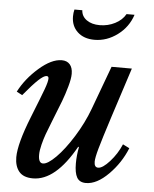

<svg xmlns="http://www.w3.org/2000/svg" viewBox="-55 -822 703 878"><g transform="rotate(5 296.5 -383.0)"><path d="M168.9 -62Q190.4 -62 227.8 -99.4Q265.1 -136.7 304.9 -200.4Q344.7 -264.2 369.1 -330.1L442.9 -529.8H536.1L461.9 -300.8Q428.2 -195.8 416 -152.3Q403.8 -108.9 403.8 -90.8Q403.8 -64.9 421.9 -64.9Q442.4 -64.9 474.6 -100.6Q506.8 -136.2 525.9 -181.2L556.2 -166Q528.3 -96.7 475.1 -43.5Q421.9 9.8 372.1 9.8Q342.8 9.8 330.8 -11.2Q318.8 -32.2 318.8 -75.2Q318.8 -112.3 326.2 -149.9L323.2 -152.8Q232.4 9.8 128.9 9.8Q85 9.8 64.9 -14.6Q44.9 -39.1 44.9 -80.1Q44.9 -141.6 95.2 -268.1Q134.8 -367.2 147.5 -401.9Q160.2 -436.5 160.2 -451.2Q160.2 -461.9 150.9 -461.9Q138.2 -461.9 113.8 -439.2Q89.4 -416.5 46.9 -365.2L21 -378.9Q52.7 -440.4 109.9 -490.2Q167 -540 213.9 -540Q237.8 -540 251 -524.9Q264.2 -509.8 264.2 -481.9Q264.2 -459.5 253.9 -423.1Q243.7 -386.7 231.4 -354.2Q219.2 -321.8 193.8 -258.8Q177.7 -218.8 169.7 -196.5Q161.6 -174.3 154.8 -147.2Q147.9 -120.1 147.9 -100.1Q147.9 -62 168.9 -62ZM490.2 -775.9H526.9Q508.3 -718.8 459.5 -682.4Q410.6 -646 354 -646Q305.2 -646 276.1 -673.1Q247.1 -700.2 247.1 -744.1Q247.1 -760.7 251 -775.9H287.1Q288.6 -748 312 -731.4Q335.4 -714.8 372.1 -714.8Q409.7 -714.8 442.1 -731.4Q474.6 -748 490.2 -775.9Z"/></g></svg>

Font: Libre Baskerville
Style: Italic
Weight: 400
Designer: Pablo Impallari, Rodrigo Fuenzalida
Foundry: Pablo Impallari, Rodrigo Fuenzalida
Version: Version 1.000